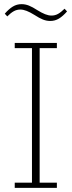

<svg xmlns="http://www.w3.org/2000/svg" viewBox="-20 -905 345 925"><path d="M51 -25H134V-673H51V-698H254V-673H171V-25H254V0H51ZM222 -804Q204 -804 186.5 -811Q169 -818 146 -833Q125 -846 108.5 -852.5Q92 -859 78 -859Q61 -859 46.5 -851Q32 -843 15 -826L3 -839Q23 -862 42 -873.5Q61 -885 84 -885Q102 -885 119.5 -878Q137 -871 160 -856Q181 -843 197.5 -836.5Q214 -830 228 -830Q245 -830 259.5 -838Q274 -846 291 -863L303 -850Q283 -827 264 -815.5Q245 -804 222 -804Z"/></svg>

Font: IBM Plex Serif ExtraLight
Style: Regular
Weight: 200
Designer: Mike Abbink, Paul van der Laan, Pieter van Rosmalen
Foundry: Bold Monday
Version: Version 2.5